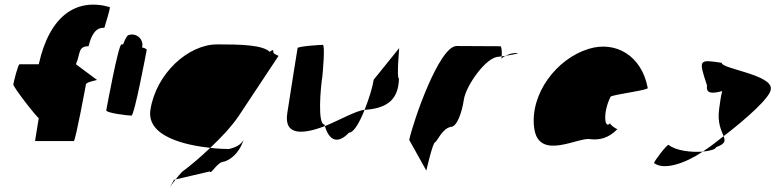

<svg xmlns="http://www.w3.org/2000/svg" viewBox="-20 -744 3320 822"><path d="M37 -383C35 -372 145 -232 146 -239L130 -140H296C303 -140 346 -372 348 -383C350 -394 403 -402 395 -402L305 -469C325 -514 313 -546 359 -546C377 -618 404 -626 427 -625C429 -636 456 -714 449 -714C307 -754 192 -677 146 -469H64C57 -469 39 -394 37 -383Z M435 -272C433 -260 530 -249 543 -249C555 -249 606 -518 608 -530C609 -534 601 -538 588 -541C590 -548 591 -556 588 -564C582 -588 555 -602 531 -594C525 -594 516 -578 507 -554H500C487 -554 437 -284 435 -272Z M624 -274C606 -158 778 -122 880 -111C926 -154 970 -201 1001 -246L1172 -504C1179 -504 1148 -512 1150 -522C1152 -533 1144 -530 1135 -522C1104 -552 1009 -554 910 -554C785 -554 648 -428 624 -274ZM725 26C698 76 702 62 732 24ZM732 24 878 -10C884 6 909 -52 940 -52C964 -60 1003 -84 1023 -146C1012 -124 989 -113 960 -106C945 -106 914 -107 880 -111C839 -72 797 -36 759 -8C748 4 739 15 732 24Z M1210 -260C1194 -158 1283 -171 1371 -204C1370 -206 1370 -209 1369 -211C1339 -211 1352 -366 1360 -416C1361 -424 1373 -552 1362 -552C1352 -552 1255 -546 1254 -538C1254 -538 1222 -340 1210 -260ZM1371 -204C1390 -139 1428 -127 1474 -176C1495 -176 1520 -221 1541 -274C1504 -270 1434 -230 1371 -204ZM1541 -274H1547C1643 -282 1686 -322 1688 -408C1677 -408 1690 -546 1689 -538L1580 -403C1575 -370 1559 -319 1541 -274Z M1732 -145 1805 -14C1804 -6 1832 -135 1843 -135C1854 -142 1873 -194 1911 -201C1935 -201 1957 -258 1966 -318C1975 -378 2062 -501 2115 -501C2115 -501 2120 -502 2128 -503C2129 -520 2128 -546 2122 -546C2122 -546 2001 -547 1935 -547C1860 -547 1749 -225 1732 -145ZM2128 -503C2128 -498 2127 -494 2127 -491C2127 -494 2134 -500 2144 -505C2138 -504 2133 -504 2128 -503ZM2144 -505C2175 -510 2215 -517 2188 -517C2172 -517 2156 -511 2144 -505Z M2267 -196C2286 -52 2459 -160 2508 -148C2547 -144 2585 -152 2623 -191C2615 -193 2589 -212 2592 -217C2570 -188 2558 -257 2594 -330C2606 -340 2761 -358 2753 -368C2727 -506 2616 -570 2501 -535C2362 -493 2248 -341 2267 -196ZM2592 -218V-217ZM2624 -192 2623 -191C2625 -191 2625 -191 2624 -190Z M2780 -46C2822 -14 2911 -43 2989 -95C2942 -91 2874 -98 2842 -124C2834 -124 2782 -56 2780 -46ZM3007 -378C3001 -340 3033 -344 3072 -354C3066 -333 3063 -306 3059 -279C3050 -218 3069 -184 3078 -161C3180 -239 3279 -329 3280 -362C3290 -424 3066 -450 3070 -475C2971 -490 2970 -490 3007 -378ZM2989 -95C3020 -98 3045 -105 3046 -114C3085 -128 3086 -140 3078 -161C3048 -137 3018 -114 2989 -95Z"/></svg>

Font: Ampere
Style: SCCndIta
Weight: 400
Version: Version 1